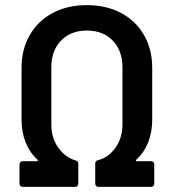

<svg xmlns="http://www.w3.org/2000/svg" viewBox="-20 -728 677 748"><path d="M56 -12V-88Q56 -93 59.5 -96.5Q63 -100 68 -100H124Q127 -100 127.5 -102Q128 -104 126 -106Q96 -133 80 -173Q64 -213 64 -262V-464Q64 -536 96 -591.5Q128 -647 185.5 -677.5Q243 -708 318 -708Q394 -708 451.5 -677.5Q509 -647 541 -591.5Q573 -536 573 -464V-262Q573 -213 557 -173Q541 -133 511 -106Q509 -104 509.5 -102Q510 -100 513 -100H569Q574 -100 577.5 -96.5Q581 -93 581 -88V-12Q581 -7 577.5 -3.5Q574 0 569 0H363Q358 0 354.5 -3.5Q351 -7 351 -12V-91Q351 -101 362 -104Q402 -114 429.5 -152Q457 -190 457 -243V-466Q457 -531 419 -570Q381 -609 318 -609Q256 -609 218 -570Q180 -531 180 -466V-243Q180 -190 207.5 -152Q235 -114 275 -103Q285 -100 285 -90V-12Q285 -7 281.5 -3.5Q278 0 273 0H68Q63 0 59.5 -3.5Q56 -7 56 -12Z"/></svg>

Font: Amber EN SemiBold
Style: Regular
Weight: 600
Designer: Jeremy Tribby
Foundry: Tribby Type
Version: Version 1.408 November 24, 2021